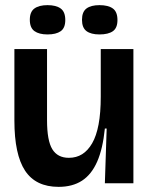

<svg xmlns="http://www.w3.org/2000/svg" viewBox="-20 -713 580 747"><path d="M208 14Q119 14 77.5 -49Q36 -112 36 -244V-522H163V-245Q163 -166 183.5 -132.5Q204 -99 248 -99Q277 -99 299.5 -113Q322 -127 338.5 -155.5Q355 -184 363.5 -229Q372 -274 372 -337V-522H499V-251V0H388L395 -213H388Q380 -134 358 -84Q336 -34 299 -10Q262 14 208 14ZM367 -579Q334 -579 316.5 -592Q299 -605 299 -636Q299 -667 316.5 -680Q334 -693 367 -693Q401 -693 419 -680Q437 -667 437 -635Q437 -604 419 -591.5Q401 -579 367 -579ZM165 -579Q132 -579 114 -592Q96 -605 96 -636Q96 -667 114 -680Q132 -693 165 -693Q198 -693 216 -680Q234 -667 234 -635Q234 -604 216 -591.5Q198 -579 165 -579Z"/></svg>

Font: Bricolage Grotesque 96pt ExtraBold 96pt SemiBold
Style: Regular
Weight: 600
Version: Version 1.001;gftools[0.9.33.dev8+g029e19f]